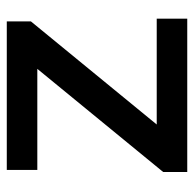

<svg xmlns="http://www.w3.org/2000/svg" viewBox="-23 -549 572 566"><g transform="rotate(-90 263.0 -266.0)"><path d="M491 -90H179L483 -461V-532H45V-442H343L39 -71V0H491Z"/></g></svg>

Font: Montserrat-Alt1 SemBd
Style: Regular
Weight: 600
Designer: Differentunic
Foundry: Differentunic
Version: Version 7.222